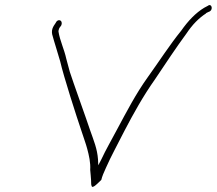

<svg xmlns="http://www.w3.org/2000/svg" viewBox="-20 -737 860 762"><path d="M186 -601H187ZM193 -634C186 -622 185 -612 187 -601C196 -567 209 -529 219 -493C233 -432 282 -280 305 -212C313 -187 321 -166 326 -147C333 -121 340 -91 338 -63L340 -41C341 -31 342 -16 342 -5C344 7 347 5 350 4C359 1 372 -14 382 -23C385 -36 392 -53 400 -70C421 -118 448 -166 474 -218C510 -287 549 -357 595 -422C637 -485 681 -551 720 -604C744 -640 769 -665 798 -684V-685C803 -688 809 -690 813 -692C827 -701 819 -725 805 -714L790 -706C757 -686 727 -655 699 -615C655 -561 612 -494 566 -430C520 -366 482 -293 445 -224C422 -180 401 -145 382 -104L370 -81L369 -104C366 -147 352 -179 337 -222C325 -259 268 -417 257 -452L243 -504C235 -541 218 -575 212 -612C212 -616 213 -620 215 -624V-625L223 -636C225 -640 225 -643 225 -646C224 -660 207 -661 201 -646ZM766 -657V-658ZM790 -706Z"/></svg>

Font: Stray Cat
Style: LtExtObl
Weight: 300
Version: Version 1.0